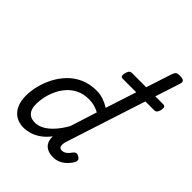

<svg xmlns="http://www.w3.org/2000/svg" viewBox="-273 -1149 1319 1319"><g transform="rotate(45 386.5 -489.5)"><path d="M190 17Q144 17 111.5 -3Q79 -23 61.5 -61Q44 -99 44 -151Q44 -195 56 -245Q68 -295 92.5 -343.5Q117 -392 155 -432Q193 -472 245 -495.5Q297 -519 364 -519Q399 -519 431 -508Q463 -497 491 -479L649 -964Q656 -984 665.5 -990Q675 -996 694 -996Q725 -996 733.5 -986.5Q742 -977 735 -957L465 -124Q455 -92 460 -75Q465 -58 485 -58Q500 -58 512.5 -65.5Q525 -73 534.5 -84Q544 -95 550 -104Q556 -112 566.5 -116Q577 -120 594 -109Q611 -99 611 -88Q611 -77 605 -66Q595 -48 576.5 -28.5Q558 -9 532.5 4Q507 17 475 17Q442 17 418.5 5.5Q395 -6 383.5 -28Q372 -50 373 -81Q373 -83 373 -83Q373 -83 373 -84Q341 -43 307.5 -21Q274 1 243.5 9Q213 17 190 17ZM134 -160Q134 -128 143.5 -106.5Q153 -85 172 -74Q191 -63 219 -63Q253 -63 286 -82Q319 -101 350 -136Q381 -171 408 -219L470 -414Q443 -428 419.5 -434Q396 -440 370 -440Q317 -440 277.5 -421Q238 -402 210.5 -370.5Q183 -339 166 -301.5Q149 -264 141.5 -227Q134 -190 134 -160ZM435 -703Q417 -703 415 -714Q413 -725 416 -738Q419 -752 426 -764Q433 -776 452 -776H751Q770 -776 772 -764Q774 -752 771 -738Q768 -725 761 -714Q754 -703 736 -703Z"/></g></svg>

Font: Playwrite IE
Style: Regular
Weight: 400
Designer: Veronika Burian, José Scaglione
Foundry: TypeTogether
Version: Version 1.002